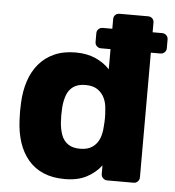

<svg xmlns="http://www.w3.org/2000/svg" viewBox="-52 -758 742 816"><g transform="rotate(5 319.0 -350.0)"><path d="M254 10Q202 10 163 -6.5Q124 -23 97.5 -54.5Q71 -86 57 -129Q43 -172 41 -225Q40 -245 40 -260.5Q40 -276 41 -296Q43 -346 57 -389Q71 -432 97.5 -463.5Q124 -495 163 -512.5Q202 -530 254 -530Q303 -530 339.5 -513.5Q376 -497 400 -471V-557H359Q349 -557 341.5 -564Q334 -571 334 -582V-619Q334 -630 341.5 -637Q349 -644 359 -644H400V-685Q400 -696 407 -703Q414 -710 425 -710H547Q558 -710 565 -703Q572 -696 572 -685V-644H613Q623 -644 630.5 -637Q638 -630 638 -619V-582Q638 -571 630.5 -564Q623 -557 613 -557H572V-25Q572 -15 565 -7.5Q558 0 547 0H434Q424 0 416.5 -7.5Q409 -15 409 -25V-62Q386 -31 348 -10.5Q310 10 254 10ZM308 -124Q341 -124 361 -138.5Q381 -153 390 -176Q399 -199 400 -226Q402 -246 402 -264Q402 -282 400 -301Q399 -326 389 -347.5Q379 -369 359.5 -382.5Q340 -396 308 -396Q275 -396 255.5 -382Q236 -368 227.5 -344Q219 -320 217 -291Q215 -260 217 -229Q219 -200 227.5 -176Q236 -152 255.5 -138Q275 -124 308 -124Z"/></g></svg>

Font: Rubik
Style: Bold
Weight: 700
Designer: Hubert and Fischer
Foundry: Hubert and Fischer
Version: Version 2.300;gftools[0.9.30]